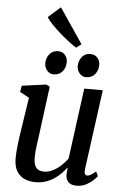

<svg xmlns="http://www.w3.org/2000/svg" viewBox="-66 -1067 719 1123"><g transform="rotate(5 294.0 -506.0)"><path d="M185.5 10Q152 10 123 -2Q94 -14 76.2 -42Q58.5 -70 58 -118.5Q58 -135.5 59.5 -156.5Q61 -177.5 63.8 -201Q66.5 -224.5 69.8 -248Q73 -271.5 76.5 -293L105 -478.5L50.5 -508L57 -545L199.5 -564.5L220.5 -553.5L186 -289.5Q183.5 -268.5 180.5 -247.5Q177.5 -226.5 174.8 -206.8Q172 -187 170.5 -169Q169 -151 169 -135.5Q169 -104.5 176.2 -87.2Q183.5 -70 197.5 -63Q211.5 -56 231.5 -56Q256.5 -56 281.8 -69Q307 -82 329.2 -102.2Q351.5 -122.5 367 -144.5L422.5 -560H531.5L468 -91.5Q465.5 -72.5 470.2 -63.8Q475 -55 484 -55Q493.5 -55 504.8 -61.5Q516 -68 534 -84L546.5 -57Q542 -49.5 525.5 -33.5Q509 -17.5 483.8 -4Q458.5 9.5 426.5 9.5Q394 9.5 378.2 -7Q362.5 -23.5 363 -51Q363 -53 363.2 -57.5Q363.5 -62 364 -67.5Q364.5 -73 365.2 -78.8Q366 -84.5 366.5 -89.5L365 -90.5Q350.5 -72 332.5 -54Q314.5 -36 292 -21.5Q269.5 -7 243 1.5Q216.5 10 185.5 10ZM236 -627.5Q213.5 -627.5 197.8 -646.2Q182 -665 182.5 -689.5Q183 -721 202 -743Q221 -765 250.5 -765Q277.5 -765 292.5 -747Q307.5 -729 307 -705.5Q307 -673 288.2 -650.2Q269.5 -627.5 236 -627.5ZM426.5 -627.5Q404 -627.5 388.2 -646.2Q372.5 -665 373 -689.5Q374 -721 392.2 -743Q410.5 -765 440.5 -765Q467.5 -765 483 -747Q498.5 -729 498 -705.5Q497.5 -673 478.8 -650.2Q460 -627.5 426.5 -627.5ZM354.5 -794.5Q338.5 -804 312.5 -823.5Q286.5 -843 258.5 -867.5Q230.5 -892 207.2 -916Q184 -940 173.5 -958.5L245.5 -1022L384 -817Z"/></g></svg>

Font: Merriweather 24pt Medium
Style: Italic
Weight: 500
Italic angle: -7.8°
Version: Version 2.101